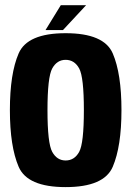

<svg xmlns="http://www.w3.org/2000/svg" viewBox="-20 -734 523 757"><path d="M238.7 3.7Q390.3 3.7 424.6 -76.6Q458.9 -157 458.9 -300Q458.9 -443.5 424.6 -523.3Q390.3 -603.1 238.7 -603.1Q87.9 -603.1 53.5 -523.3Q19 -443.5 19 -300Q19 -157 53.5 -76.6Q87.9 3.7 238.7 3.7ZM238.7 -101.3Q204.6 -101.3 185.9 -135.3Q167.2 -169.2 167.2 -299.6Q167.2 -430.1 185.9 -464.1Q204.6 -498.1 238.7 -498.1Q273.6 -498.1 292.2 -464.1Q310.7 -430.1 310.7 -299.6Q310.7 -169.2 292.2 -135.3Q273.6 -101.3 238.7 -101.3ZM159.4 -615.4H228.2L319.5 -713.5H219.7Z"/></svg>

Font: Anybody Thin Condensed
Style: Regular
Weight: 100
Width: 3
Version: Version 1.113;gftools[0.9.25]